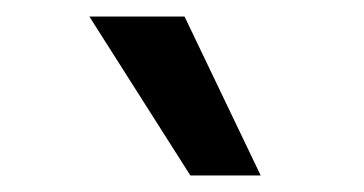

<svg xmlns="http://www.w3.org/2000/svg" viewBox="-20 -768 440 232"><path d="M210 -556 88 -748H203L295 -556Z"/></svg>

Font: Host Grotesk Light SemiBold
Style: Regular
Weight: 600
Version: Version 1.003